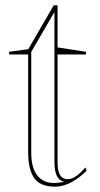

<svg xmlns="http://www.w3.org/2000/svg" viewBox="-20 -684 374 719"><path d="M185.3 15Q131.6 15 108.5 -16.7Q85.5 -48.4 85.5 -113.1V-480H14.1V-490L86 -500L181.1 -664H195.5V-506.5L301.9 -490V-480H195.5V-77.9Q195.5 -43.2 205.1 -28.1Q214.8 -13 232.2 -13Q250.1 -13 266.7 -25.5Q283.2 -38 299.9 -56.9L304.5 -44.8Q293.9 -34.1 280.5 -23.5Q267.2 -12.9 251.8 -4Q236.4 4.9 219.6 10Q202.8 15 185.3 15ZM220.9 -3Q202.1 -7 193 -25.2Q183.9 -43.4 183.9 -77.9V-639.1L97 -489.6V-113.1Q97 -83.4 102.7 -62.6Q108.4 -41.7 118.4 -28.5Q128.5 -15.2 142.1 -8Q155.7 -0.9 171.4 0.8Q184.1 2 196.9 0.6Q209.7 -0.8 220.9 -3Z"/></svg>

Font: Kalnia Glaze Thin
Style: Regular
Weight: 100
Version: Version 1.110